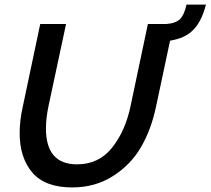

<svg xmlns="http://www.w3.org/2000/svg" viewBox="-20 -815 921 840"><path d="M796 -795H881Q861 -716 820 -679Q788 -648 724 -637L663 -350Q642 -249 597 -171.5Q552 -94 474 -44.5Q396 5 296 5Q177 5 121.5 -60Q66 -125 66 -233Q66 -288 80 -350L156 -710H269L192 -350Q181 -297 181 -253Q181 -96 317 -96Q412 -96 470 -168.5Q528 -241 551 -350L627 -710H708Q749 -713 768 -732Q786 -750 796 -795Z"/></svg>

Font: Raleway-v4020 SemiBold
Style: Italic
Weight: 600
Italic angle: -12°
Designer: Matt McInerney, Pablo Impallari, Rodrigo Fuenzalida
Foundry: Matt McInerney, Pablo Impallari, Rodrigo Fuenzalida
Version: Version 4.020;PS 004.020;hotconv 1.0.88;makeotf.lib2.5.64775